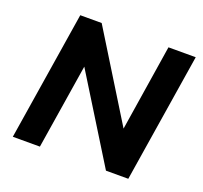

<svg xmlns="http://www.w3.org/2000/svg" viewBox="-122 -845 1040 986"><g transform="rotate(20 398.0 -352.5)"><path d="M43 0 155 -705H272L571 -221H561L637 -705H786L674 0H552L256 -478H267L191 0Z"/></g></svg>

Font: Nunito Sans 9pt ExtraBold
Style: Italic
Weight: 800
Italic angle: -9°
Version: Version 3.101;gftools[0.9.27]